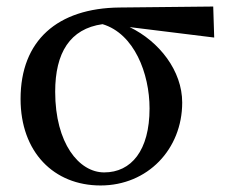

<svg xmlns="http://www.w3.org/2000/svg" viewBox="-20 -553 699 588"><path d="M299 -25C222 -25 149 -114 149 -272C149 -391 194 -465 294 -479C391 -450 438 -328 438 -221C438 -92 382 -25 299 -25ZM636 -438 633 -533 346 -530C156 -528 43 -429 43 -250C43 -87 145 15 288 15C432 15 538 -96 538 -239C538 -336 468 -426 377 -470Z"/></svg>

Font: Source Han Serif CN SemiBold
Style: Regular
Weight: 600
Designer: Ryoko NISHIZUKA 西塚涼子 (kana & ideographs); Frank Grießhammer (Latin, Greek & Cyrillic); Wenlong ZHANG 张文龙 (bopomofo); San
Foundry: Adobe Systems Incorporated
Version: Version 1.000;PS 1;hotconv 16.6.53;makeotf.lib2.5.65590